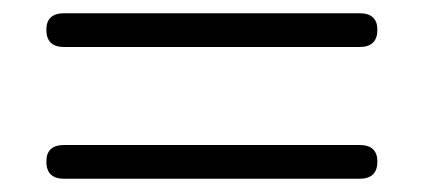

<svg xmlns="http://www.w3.org/2000/svg" viewBox="-20 -432 640 290"><path d="M77 -361Q50 -361 50 -387Q50 -412 77 -412H523Q550 -412 550 -387Q550 -361 523 -361ZM77 -162Q50 -162 50 -188Q50 -213 77 -213H523Q550 -213 550 -188Q550 -162 523 -162Z"/></svg>

Font: Chiron GoRound TC L
Style: Regular
Weight: 300
Designer: Ryoko NISHIZUKA 西塚涼子 (kana, bopomofo & ideographs); Paul D. Hunt (Latin, Greek & Cyrillic); Sandoll Communications 산돌커뮤니
Foundry: Adobe
Version: Version 1.000;hotconv 1.1.1;makeotfexe 2.6.0